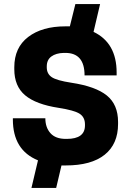

<svg xmlns="http://www.w3.org/2000/svg" viewBox="-20 -860 640 940"><path d="M300 -601H292Q254 -600 231.5 -583.5Q209 -567 209 -535V-530Q209 -499 233 -482.5Q257 -466 329 -455Q448 -437 503 -392.5Q558 -348 558 -263V-253Q558 -155 492.5 -102.5Q427 -50 302 -50H281L255 60H134L166 -75Q43 -125 43 -275V-281H202Q202 -236 227 -208Q252 -180 302 -180H307Q396 -180 396 -246V-251Q396 -286 370 -303Q344 -320 267 -332Q156 -349 103 -393.5Q50 -438 50 -521V-531Q50 -627 118 -679Q186 -731 300 -731H322L349 -840H470L438 -704Q551 -650 551 -505V-491H394Q394 -601 300 -601Z"/></svg>

Font: Cooper Hewitt
Style: Bold
Weight: 711
Designer: Village Type and Design LLC
Foundry: Cooper Hewitt Smithsonian Design Museum
Version: 1.000